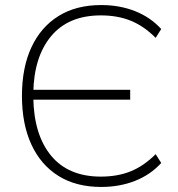

<svg xmlns="http://www.w3.org/2000/svg" viewBox="-20 -733 707 761"><path d="M381 8Q282 8 212 -35.5Q142 -79 104.5 -160Q67 -241 67 -353Q67 -465 104.5 -545.5Q142 -626 212 -669.5Q282 -713 381 -713Q454 -713 515 -689Q576 -665 619 -618L597 -583Q550 -630 498 -651Q446 -672 380 -672Q251 -672 182.5 -589.5Q114 -507 112 -364L93 -377H496V-338H92L112 -347Q114 -199 182.5 -116Q251 -33 380 -33Q446 -33 498 -54Q550 -75 597 -122L619 -87Q576 -40 515 -16Q454 8 381 8Z"/></svg>

Font: Nunito Sans 12pt ExtraLight
Style: Regular
Weight: 200
Designer: Vernon Adams
Foundry: Vernon Adams
Version: Version 3.101;gftools[0.9.27]